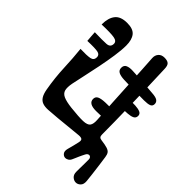

<svg xmlns="http://www.w3.org/2000/svg" viewBox="-256 -828 1158 1158"><g transform="rotate(45 323.0 -249.0)"><path d="M513 -110Q513 -97.5 518 -91.5Q523 -85.5 535 -84Q570 -79.5 588 -73.8Q606 -68 613.2 -57.8Q620.5 -47.5 623 -29Q627 -1.5 631.5 31.8Q636 65 639.8 97Q643.5 129 646 153Q648.5 180 635.2 193.2Q622 206.5 605.5 206.5Q589.5 206.5 575.8 194.2Q562 182 562 158Q562 145.5 562.2 127.2Q562.5 109 562.8 89.5Q563 70 563 53Q563 43 558 37.2Q553 31.5 546 31.5Q541 31.5 535.5 35.2Q530 39 526 47Q521.5 55.5 517 65Q512.5 74.5 508.2 84Q504 93.5 500 103Q496 112.5 492 121Q486.5 134 476.5 140.2Q466.5 146.5 456.5 146.5Q442 146.5 431.8 133.8Q421.5 121 428 97Q433.5 76.5 438.5 57.2Q443.5 38 447 21Q451 2 443 -3.8Q435 -9.5 417 -8Q379 -4.5 337.2 -0.2Q295.5 4 254.5 8Q213.5 12 178 14Q151.5 15.5 133 9.2Q114.5 3 102.8 -14.8Q91 -32.5 85 -66Q70 -151.5 66.8 -232.5Q63.5 -313.5 56 -384Q111.5 -382 136.8 -387Q162 -392 162 -418Q162 -439 140 -444.2Q118 -449.5 51 -447Q49.5 -465 48.2 -482.2Q47 -499.5 46 -516Q113.5 -514 145.2 -516Q177 -518 177 -548Q177 -570 147.5 -575.2Q118 -580.5 42 -578Q42 -579 42 -579.2Q42 -579.5 42 -580Q42 -634 65.8 -664Q89.5 -694 145 -694Q196 -694 216.5 -668Q237 -642 237 -593Q237 -554.5 229 -500.8Q221 -447 209.5 -390Q198 -333 186.8 -282.8Q175.5 -232.5 169 -200Q162 -163 167.5 -142Q173 -121 196.8 -110.2Q220.5 -99.5 267 -94Q339 -86 374.8 -87.2Q410.5 -88.5 421.5 -104Q432.5 -119.5 430 -154Q425.5 -219.5 421.5 -291Q417.5 -362.5 413.8 -431Q410 -499.5 406.8 -556.5Q403.5 -613.5 401 -650Q399.5 -673.5 413 -689.2Q426.5 -705 452 -705Q477 -705 488.2 -694.8Q499.5 -684.5 500 -656Q502.5 -588.5 505 -511.5Q507.5 -434.5 509.2 -359Q511 -283.5 512 -218.5Q513 -153.5 513 -110ZM284 -37Q284 -37 284 -37Q284 -37 284 -37Q284 -37 284 -37Q284 -37 284 -37Q284 -37 284 -37Q284 -37 284 -37Q284 -37 284 -37Q284 -37 284 -37ZM380 -37Q380 -37 380 -37Q380 -37 380 -37Q380 -37 380 -37Q380 -37 380 -37Q380 -37 380 -37Q380 -37 380 -37Q380 -37 380 -37Q380 -37 380 -37ZM550 -501Q582.5 -499 595.2 -490Q608 -481 608 -465Q608 -447 592.5 -441Q577 -435 546 -435Q503.5 -435 460.2 -435.8Q417 -436.5 374 -438Q342 -439.5 326 -448.2Q310 -457 310 -477Q310 -499 327.2 -506.8Q344.5 -514.5 372 -513Q420 -511 463.8 -508Q507.5 -505 550 -501ZM476 -306 472 -377Q505 -377 531.2 -375.8Q557.5 -374.5 572.8 -367.5Q588 -360.5 588 -344Q588 -326 573.5 -318.5Q559 -311 533.8 -309.2Q508.5 -307.5 476 -306ZM450 -187Q437.5 -186.5 420.5 -185.8Q403.5 -185 387 -185Q323 -185 323 -224Q323 -243 338.5 -251.2Q354 -259.5 390 -261Q406.5 -262 423.5 -261.5Q440.5 -261 451 -261Q476 -261 484 -251.2Q492 -241.5 492 -227Q492 -210 481.2 -199.2Q470.5 -188.5 450 -187ZM192 -621Q197.5 -621 202 -621.2Q206.5 -621.5 211 -621Q226 -620 231.2 -610Q236.5 -600 234 -581Q232.5 -570 226 -564.5Q219.5 -559 209 -559Q206 -559 200.2 -558.5Q194.5 -558 190 -559Q179.5 -561.5 173.5 -570Q167.5 -578.5 168 -594Q169 -608.5 175.2 -614.8Q181.5 -621 192 -621ZM133 -663Q138.5 -663 143 -663.2Q147.5 -663.5 152 -663Q167 -662 172.2 -652Q177.5 -642 175 -623Q173.5 -612 167 -606.5Q160.5 -601 150 -601Q147 -601 141.2 -600.5Q135.5 -600 131 -601Q120.5 -603.5 114.5 -612Q108.5 -620.5 109 -636Q110.5 -663 133 -663ZM389 -230.5Q389 -230.5 389 -230.5Q389 -230.5 389 -230.5Q389 -230.5 389 -230.5Q389 -230.5 389 -230.5Q389 -230.5 389 -230.5Q389 -230.5 389 -230.5Q389 -230.5 389 -230.5Q389 -230.5 389 -230.5Z"/></g></svg>

Font: Kablammo
Style: Regular
Weight: 400
Designer: Travis Kochel, Lizy Gershenzon, Daria Petrova, Ethan Cohen
Foundry: Vectro Type Foundry
Version: Version 1.002